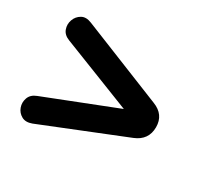

<svg xmlns="http://www.w3.org/2000/svg" viewBox="-106 -671 812 767"><g transform="rotate(30 300.0 -288.0)"><path d="M116 -54Q89 -44 70 -54.5Q51 -65 43.5 -85.5Q36 -106 43.5 -127.5Q51 -149 77 -159L403 -287L77 -415Q51 -425 43.5 -446Q36 -467 43.5 -488Q51 -509 70 -520Q89 -531 116 -520L494 -368Q551 -346 551 -288Q551 -229 494 -206Z"/></g></svg>

Font: Chiron GoRound TC EB
Style: Regular
Weight: 700
Designer: Ryoko NISHIZUKA 西塚涼子 (kana, bopomofo & ideographs); Paul D. Hunt (Latin, Greek & Cyrillic); Sandoll Communications 산돌커뮤니
Foundry: Adobe
Version: Version 1.000;hotconv 1.1.1;makeotfexe 2.6.0